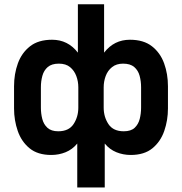

<svg xmlns="http://www.w3.org/2000/svg" viewBox="-20 -710 841 887"><path d="M339.8 -690.4H460.9V-466.8Q506.8 -526.4 580.1 -526.4Q643.6 -526.4 682.1 -496.1Q720.7 -465.8 738.3 -417Q755.9 -368.2 755.9 -311.5V-209Q755.9 -154.3 738.8 -105Q721.7 -55.7 684.1 -24.9Q646.5 5.9 584 5.9Q548.8 5.9 517.6 -6.8Q486.3 -19.5 463.9 -46.9V156.2H336.9V-46.9Q314.5 -19.5 283.2 -6.8Q252 5.9 216.8 5.9Q154.3 5.9 116.7 -24.9Q79.1 -55.7 62 -105Q44.9 -154.3 44.9 -209V-311.5Q44.9 -368.2 62.5 -417Q80.1 -465.8 118.7 -496.1Q157.2 -526.4 220.7 -526.4Q293.9 -526.4 339.8 -466.8ZM249 -103.5Q297.9 -103.5 319.8 -136.7Q341.8 -169.9 341.8 -212.9V-306.6Q341.8 -334 332.5 -358.9Q323.2 -383.8 303.7 -399.9Q284.2 -416 252 -416Q218.8 -416 200.7 -400.4Q182.6 -384.8 175.8 -359.9Q168.9 -335 168.9 -306.6V-212.9Q168.9 -185.5 175.3 -160.6Q181.6 -135.7 199.2 -119.6Q216.8 -103.5 249 -103.5ZM551.8 -103.5Q585 -103.5 602.1 -119.6Q619.1 -135.7 625.5 -160.6Q631.8 -185.5 631.8 -212.9V-306.6Q631.8 -335 625 -359.9Q618.2 -384.8 600.1 -400.4Q582 -416 548.8 -416Q517.6 -416 497.6 -399.9Q477.5 -383.8 468.3 -358.9Q459 -334 459 -306.6V-212.9Q459 -169.9 481 -136.7Q502.9 -103.5 551.8 -103.5Z"/></svg>

Font: Dinish
Style: Bold
Weight: 700
Designer: Bert Driehuis
Foundry: Playbeing
Version: Version 3.006; git-39231f3c-release